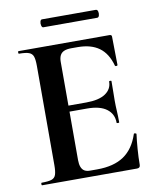

<svg xmlns="http://www.w3.org/2000/svg" viewBox="-84 -815 720 881"><g transform="rotate(-10 276.0 -375.0)"><path d="M483 0H41Q38 0 38 -6Q38 -12 41 -12Q72 -12 87 -17Q102 -22 107 -37Q112 -52 112 -81V-544Q112 -573 107 -587.5Q102 -602 87 -607.5Q72 -613 41 -613Q38 -613 38 -619Q38 -625 41 -625H465Q475 -625 475 -616L477 -483Q477 -481 472 -480Q467 -479 465 -482Q449 -541 411 -568.5Q373 -596 311 -596H281Q261 -596 248 -590.5Q235 -585 229 -573Q223 -561 223 -543V-85Q223 -66 228 -53Q233 -40 243 -34Q253 -28 269 -28H302Q380 -28 427 -60Q474 -92 496 -159Q497 -162 502.5 -160.5Q508 -159 508 -157Q504 -128 501 -88.5Q498 -49 498 -15Q498 0 483 0ZM427 -223Q427 -264 396 -287.5Q365 -311 305 -311H170V-339H306Q365 -339 395.5 -359.5Q426 -380 426 -415Q426 -418 431.5 -418Q437 -418 437 -415Q437 -382 436.5 -363.5Q436 -345 436 -325Q436 -300 437.5 -276Q439 -252 439 -223Q439 -221 433 -221Q427 -221 427 -223ZM172 -713Q166 -713 163.5 -722.5Q161 -732 163.5 -741Q166 -750 172 -750H423Q430 -750 432.5 -741Q435 -732 432.5 -722.5Q430 -713 423 -713Z"/></g></svg>

Font: Cormorant Light
Style: Bold
Weight: 700
Version: Version 4.000